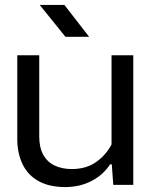

<svg xmlns="http://www.w3.org/2000/svg" viewBox="-20 -749 617 778"><path d="M520 -525V0H439L433 -83H426Q399 -41 351.5 -16Q304 9 244 9Q180 9 136.5 -15Q93 -39 71.5 -83.5Q50 -128 50 -187V-525H139V-196Q139 -151 155.5 -121.5Q172 -92 202 -78Q232 -64 271 -64Q329 -64 369.5 -92.5Q410 -121 432 -164V-525ZM245 -600 141 -729H241L341 -600Z"/></svg>

Font: Hubot Sans
Style: Regular
Weight: 400
Designer: Deni Anggara
Foundry: GitHub, Inc., Subsidiary of Microsoft Corporation
Version: Version 2.000